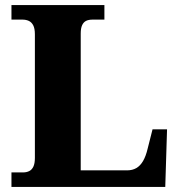

<svg xmlns="http://www.w3.org/2000/svg" viewBox="-20 -734 706 754"><path d="M25 0V-57H72Q84 -57 94.5 -62Q105 -67 111 -79.5Q117 -92 117 -114V-599Q117 -622 110.5 -634.5Q104 -647 93 -652Q82 -657 68 -657H25V-714H390V-657H344Q328 -657 318 -652Q308 -647 302.5 -635Q297 -623 297 -602V-65H479Q500 -65 515.5 -74Q531 -83 542 -102Q553 -121 560 -151L579 -226H636L629 0Z"/></svg>

Font: Noto Serif Tibetan ExtraBold
Style: Regular
Weight: 800
Version: Version 2.103